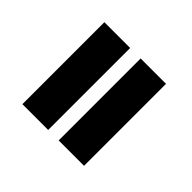

<svg xmlns="http://www.w3.org/2000/svg" viewBox="-72 -741 337 337"><g transform="rotate(45 96.0 -573.0)"><path d="M15.5 -675H79.5V-471.5H15.5ZM105.5 -471.5V-675H168.5V-471.5Z"/></g></svg>

Font: Anybody Narrow Medium
Style: Regular
Weight: 500
Width: 3
Designer: Tyler Finck
Foundry: Etcetera Type Company
Version: Version 1.000; ttfautohint (v1.8)